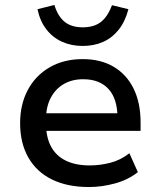

<svg xmlns="http://www.w3.org/2000/svg" viewBox="-20 -744 645 773"><path d="M338 9Q251 9 189 -21.5Q127 -52 94 -110Q61 -168 61 -248Q61 -323 91.5 -381Q122 -439 179 -472.5Q236 -506 313 -506Q386 -506 438 -475Q490 -444 518 -387Q546 -330 546 -251V-217H146V-288H471L453 -270Q453 -346 417 -385.5Q381 -425 315 -425Q270 -425 236.5 -405.5Q203 -386 184 -349.5Q165 -313 165 -261V-250Q165 -192 185.5 -154Q206 -116 245.5 -97Q285 -78 341 -78Q382 -78 423.5 -88.5Q465 -99 501 -127L535 -51Q496 -20 443 -5.5Q390 9 338 9ZM313 -559Q267 -559 229.5 -576Q192 -593 166.5 -626Q141 -659 131 -707L199 -724Q213 -678 240.5 -656Q268 -634 313 -634Q358 -634 385.5 -655Q413 -676 431 -723L497 -707Q484 -657 457.5 -624Q431 -591 394.5 -575Q358 -559 313 -559Z"/></svg>

Font: Nunito Sans 8pt SemiBold
Style: Regular
Weight: 600
Version: Version 3.101;gftools[0.9.27]